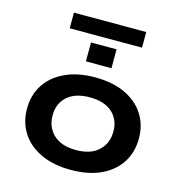

<svg xmlns="http://www.w3.org/2000/svg" viewBox="-118 -916 970 1031"><g transform="rotate(15 367.0 -400.0)"><path d="M367 10Q270 10 200 -23Q130 -56 93 -114Q56 -172 56 -247Q56 -323 93 -380.5Q130 -438 200 -471Q270 -504 367 -504Q466 -504 535 -471Q604 -438 641 -380.5Q678 -323 678 -247Q678 -172 641.5 -114Q605 -56 535.5 -23Q466 10 367 10ZM367 -100Q448 -100 492 -141Q536 -182 536 -248Q536 -314 492 -353.5Q448 -393 367 -393Q286 -393 242 -353.5Q198 -314 198 -248Q198 -182 242 -141Q286 -100 367 -100ZM166 -723V-810H568V-723ZM296 -574V-679H438V-574Z"/></g></svg>

Font: Nunito Sans 10pt Expanded
Style: Bold
Weight: 700
Width: 7
Designer: Vernon Adams
Foundry: Vernon Adams
Version: Version 3.101;gftools[0.9.27]